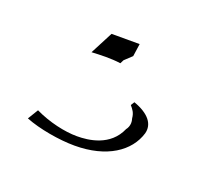

<svg xmlns="http://www.w3.org/2000/svg" viewBox="-57 -91 457 398"><g transform="rotate(20 171.5 108.0)"><path d="M192 -14H130L104 36C123 35 146 34 168 37L172 29L188 14ZM230 136C235 151 226 161 226 161C207 205 160 210 135 210C108 210 72 202 41 187L27 210C57 222 103 230 137 230C208 230 253 199 266 156C272 134 257 115 223 103L218 111C224 118 229 124 230 136Z"/></g></svg>

Font: Charger Static
Style: 2Obl
Weight: 1000
Designer: Jasper
Foundry: KineticPlasma Fonts/Cannot Into Space Fonts
Version: Version 1.1